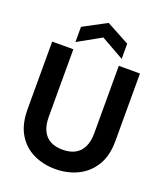

<svg xmlns="http://www.w3.org/2000/svg" viewBox="-166 -1030 982 1151"><g transform="rotate(20 325.5 -454.5)"><path d="M323 12Q246 12 182.5 -19Q119 -50 82.5 -112Q46 -174 46 -270V-700H181V-269Q181 -217 198 -181.5Q215 -146 247.5 -129Q280 -112 325 -112Q371 -112 403.5 -129Q436 -146 453.5 -181.5Q471 -217 471 -269V-700H606V-270Q606 -174 567.5 -112Q529 -50 465 -19Q401 12 323 12ZM178 -745V-842L326 -921L473 -842V-745L326 -828Z"/></g></svg>

Font: DM Sans 9pt 36pt
Style: Bold
Weight: 700
Version: Version 4.004;gftools[0.9.30]